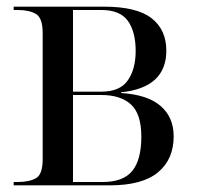

<svg xmlns="http://www.w3.org/2000/svg" viewBox="-20 -556 590 576"><path d="M21 0V-10H33Q68 -10 88 -21.5Q108 -33 108 -78V-457Q108 -502 88 -514Q68 -526 33 -526H21V-536H292Q390 -536 434.5 -501.5Q479 -467 479 -404Q479 -293 343 -279V-277Q423 -272 462 -238Q501 -204 501 -147Q501 -78 454 -39Q407 0 310 0ZM284 -281Q340 -281 363.5 -315Q387 -349 387 -403Q387 -461 363.5 -493.5Q340 -526 284 -526H199V-281ZM288 -10Q350 -10 377 -43.5Q404 -77 404 -146Q404 -214 373 -242.5Q342 -271 284 -271H199V-10Z"/></svg>

Font: Noto Serif Display SemiCondensed
Style: Regular
Weight: 400
Width: 4
Designer: Monotype Design Team
Foundry: Monotype Imaging Inc.
Version: Version 2.009